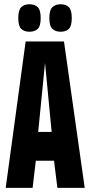

<svg xmlns="http://www.w3.org/2000/svg" viewBox="-20 -902 434 922"><path d="M7.4 0 103.2 -703H287.2L386.8 0H255.6L239.4 -130H152L136.6 0ZM163.4 -268.4H228L196.2 -600.4ZM271 -749.6Q247.2 -749.6 232.1 -763Q217 -776.4 217 -815.2Q217 -854.4 232.1 -868Q247.2 -881.6 271 -881.6Q295.8 -881.6 310.2 -868Q324.6 -854.4 324.6 -815.2Q324.6 -776.4 310.2 -763Q295.8 -749.6 271 -749.6ZM121.4 -749.6Q97 -749.6 82.4 -763Q67.8 -776.4 67.8 -815.2Q67.8 -854.4 82.4 -868Q97 -881.6 121.4 -881.6Q146.2 -881.6 160.8 -868Q175.4 -854.4 175.4 -815.2Q175.4 -776.4 160.8 -763Q146.2 -749.6 121.4 -749.6Z"/></svg>

Font: Georama ExtraCondensed Thin
Style: Regular
Weight: 100
Width: 2
Designer: Jean-Baptiste Levee
Foundry: Production Type
Version: Version 1.001